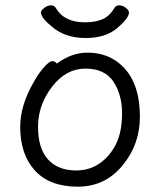

<svg xmlns="http://www.w3.org/2000/svg" viewBox="-20 -684 602 722"><path d="M267 -43Q316 -43 354.5 -69.5Q393 -96 416 -142Q439 -188 439 -258Q439 -328 406.5 -377Q374 -426 301 -426Q228 -426 175.5 -357.5Q123 -289 123 -207.5Q123 -126 160.5 -84.5Q198 -43 267 -43ZM194 -445Q249 -486 309 -486Q369 -486 413 -457Q506 -396 506 -245Q506 -143 444 -66Q378 18 272.5 18Q167 18 111.5 -42.5Q56 -103 56 -207Q56 -287 106 -374Q126 -410 146 -432Q166 -454 176.5 -454Q187 -454 194 -445ZM465 -637Q465 -616 421 -578.5Q377 -541 301.5 -541Q226 -541 176 -583Q134 -617 134 -637Q134 -645 146.5 -654.5Q159 -664 171.5 -664Q184 -664 190 -654Q221 -600 300 -600Q338 -600 365 -611.5Q392 -623 410 -654Q416 -664 428.5 -664Q441 -664 453 -654.5Q465 -645 465 -637Z"/></svg>

Font: LXGW WenKai
Style: Regular
Weight: 400
Designer: LXGW / Fontworks Inc.
Foundry: LXGW / Fontworks Inc.
Version: Version 1.520; June 14, 2025